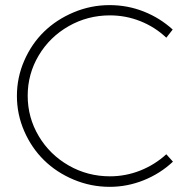

<svg xmlns="http://www.w3.org/2000/svg" viewBox="-20 -724 743 748"><path d="M627.9 -577.1Q584 -618.7 527.1 -641.4Q470.2 -664.1 408.2 -664.1Q321.3 -664.1 247.6 -622.1Q173.8 -580.1 130.9 -508.1Q87.9 -436 87.9 -351.1Q87.9 -266.1 130.9 -193.8Q173.8 -121.6 247.6 -79.3Q321.3 -37.1 408.2 -37.1Q469.7 -37.1 526.4 -59.6Q583 -82 627.9 -123L653.8 -94.2Q604.5 -47.9 540.3 -22Q476.1 3.9 407.2 3.9Q334 3.9 267.1 -24.2Q200.2 -52.2 151.6 -99.9Q103 -147.5 74.5 -212.9Q45.9 -278.3 45.9 -350.1Q45.9 -422.4 74.5 -487.8Q103 -553.2 151.6 -600.6Q200.2 -647.9 267.1 -676Q334 -704.1 407.2 -704.1Q476.6 -704.1 539.8 -679.2Q603 -654.3 652.8 -608.9Z"/></svg>

Font: Montserrat-Arabic ExtraLight
Style: Regular
Weight: 275
Designer: Mohamed Gaber
Foundry: Kief Type Foundry
Version: Version 5.008;PS 005.008;hotconv 1.0.88;makeotf.lib2.5.64775